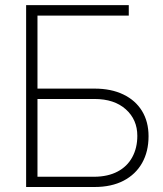

<svg xmlns="http://www.w3.org/2000/svg" viewBox="-20 -748 653 768"><path d="M84.5 0V-727.5H495.1V-685.5H129.9V-393.6H357.9Q424.8 -393.6 473.4 -370.1Q522 -346.7 548.1 -304Q574.2 -261.2 574.2 -203.1Q574.2 -141.6 548.3 -95.9Q522.5 -50.3 474.1 -25.1Q425.8 0 357.9 0ZM129.9 -41H357.9Q412.1 -41.5 450.4 -61.8Q488.8 -82 509 -119.1Q529.3 -156.2 529.3 -204.6Q529.3 -269.5 483.2 -310.8Q437 -352.1 357.9 -352.1H129.9Z"/></svg>

Font: Inter 28pt ExtraLight
Style: Regular
Weight: 250
Designer: Rasmus Andersson
Foundry: rsms
Version: Version 4.001;git-66647c0bb